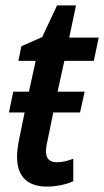

<svg xmlns="http://www.w3.org/2000/svg" viewBox="-20 -680 385 710"><path d="M43 -101Q43 -129 52 -171L71 -264H13L29 -341H87L112 -455H48L59 -509L136 -543L191 -660H261L236 -541H345L327 -455H218L193 -341H293L276 -264H177L157 -166Q150 -138 150 -121Q150 -80 190 -80Q218 -80 251 -93V-10Q233 -1 206 4.5Q179 10 154 10Q100 10 71.5 -17.5Q43 -45 43 -101Z"/></svg>

Font: Noto Sans UI NarrowMedium
Style: Italic
Weight: 500
Width: 4
Italic angle: -12°
Designer: Monotype Design Team
Foundry: Monotype Imaging Inc.
Version: Version 1.001